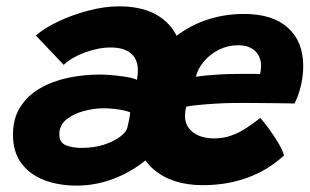

<svg xmlns="http://www.w3.org/2000/svg" viewBox="-20 -576 968 600"><path d="M219.8 4Q162.1 4 117.1 -13.6Q72 -31.2 46.2 -66.6Q20.5 -102 20.5 -154.8Q20.5 -206 43.6 -242Q66.6 -278 105.4 -300.2Q144.1 -322.5 192.7 -332.8Q241.2 -343 292 -343Q304.1 -343 321.6 -341.8Q339 -340.5 356.9 -338.2Q374.9 -336 388.9 -332.9Q402.9 -329.8 407.6 -325.9Q410.9 -341.5 410.9 -355Q410.9 -391.2 388.9 -409.4Q367 -427.6 326.6 -427.6Q287.5 -427.6 245.4 -412.1Q203.4 -396.5 179.1 -373.4L92 -465.1Q119.4 -488.8 163.5 -509.5Q207.6 -530.2 257.6 -543.2Q307.5 -556.2 352.8 -556.2Q448.2 -556.2 500.5 -506.6Q552.8 -456.9 552.8 -364Q552.8 -332.4 546.8 -296.6Q540.9 -260.8 530.6 -219.2Q518.2 -171.8 488 -131.1Q457.8 -90.4 415.2 -60.1Q372.8 -29.9 322.4 -12.9Q272.1 4 219.8 4ZM234.8 -113.8Q273.8 -113.8 304.9 -123.9Q336 -134.1 355.2 -148.7Q374.4 -163.2 377.8 -176.5Q380.9 -188.4 383.4 -201.5Q385.9 -214.6 387 -224.9Q379.5 -228.2 365.9 -231.2Q352.2 -234.1 336 -235.9Q319.8 -237.6 303.4 -237.6Q274 -237.6 241.9 -229.1Q209.9 -220.5 187.6 -202.6Q165.4 -184.8 165.4 -156.1Q165.4 -130.1 186.4 -121.9Q207.5 -113.8 234.8 -113.8ZM867.5 -90.2Q849.4 -73.2 824.8 -56.7Q800.2 -40.1 768.9 -26.8Q737.5 -13.5 698.6 -5.4Q659.8 2.6 613 2.6Q517.9 2.6 460.5 -46.4Q403.1 -95.4 403.1 -188.5Q403.1 -266.8 429.2 -330Q455.4 -393.2 501.8 -438.4Q548.1 -483.6 609.8 -508Q671.5 -532.4 743.1 -532.4Q831.5 -532.4 879.6 -489.4Q927.6 -446.5 927.6 -369.2Q927.6 -340.1 920.6 -309.4Q913.6 -278.8 900.4 -252.5Q893.5 -252.9 868.9 -253.2Q844.4 -253.5 812.9 -253.8Q781.5 -254.1 753.6 -254.3Q725.8 -254.5 712.2 -254.2Q684.1 -254 655.1 -252.2Q626 -250.5 601.8 -248.1Q577.5 -245.6 562.6 -243Q558.2 -231.1 558.2 -212.6Q558.2 -191.1 570.1 -175.5Q581.9 -159.9 602.3 -151.7Q622.8 -143.5 648.6 -143.5Q671.8 -143.5 692 -149.1Q712.2 -154.8 729.9 -164.2Q747.5 -173.8 763.4 -185Q779.2 -196.2 793.6 -207.4Q796.1 -204.9 806.2 -192.2Q816.4 -179.5 829 -161.4Q841.6 -143.2 852.6 -124.3Q863.6 -105.4 867.5 -90.2ZM591.9 -336.2Q603.6 -338.1 622.7 -340Q641.8 -341.9 666.4 -343.3Q691 -344.8 719.2 -345Q735.5 -345.2 750.9 -345.2Q766.4 -345.1 777.7 -345.1Q789 -345 792.6 -344.6Q794.4 -351 795.1 -358.4Q795.8 -365.9 795.8 -372.9Q795.4 -389.6 787.5 -403.6Q779.6 -417.6 763.9 -426.1Q748.2 -434.6 724 -434.6Q692 -434.6 664.1 -420.6Q636.1 -406.5 617.2 -384Q598.4 -361.5 591.9 -336.2Z"/></svg>

Font: Grandstander Thin
Style: Italic
Weight: 100
Italic angle: -15°
Designer: Tyler Finck
Foundry: Etcetera Type Co
Version: Version 1.200